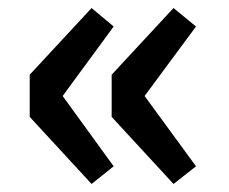

<svg xmlns="http://www.w3.org/2000/svg" viewBox="-20 -525 569 478"><path d="M208 -67 263 -111 136 -286 263 -459 208 -505 54 -339V-234ZM412 -67 468 -111 340 -286 468 -459 412 -505 258 -339V-234Z"/></svg>

Font: Noto Sans CJK KR Bold
Style: Regular
Weight: 700
Designer: Ryoko NISHIZUKA (kana & ideographs); Paul D. Hunt (Latin, Greek & Cyrillic); Wenlong ZHANG (bopomofo); Sandoll Communica
Foundry: Adobe Systems Incorporated
Version: Version 1.004;PS 1.004;hotconv 1.0.82;makeotf.lib2.5.63406